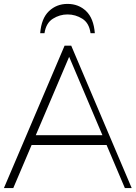

<svg xmlns="http://www.w3.org/2000/svg" viewBox="-20 -964 695 984"><path d="M0 0 311 -730H345L655 0H620L325 -695L340 -686L48 0ZM125 -221V-271H534V-221ZM326 -944Q383 -944 421.5 -907Q460 -870 466 -794H444Q437 -846 402 -868Q367 -890 326 -890Q286 -890 251 -868Q216 -846 208 -794H186Q192 -870 231 -907Q270 -944 326 -944Z"/></svg>

Font: Savate ExtraLight
Style: Regular
Weight: 200
Designer: Max Esnée
Foundry: Plomb Type
Version: Version 2.000